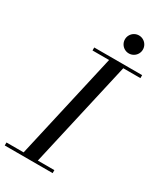

<svg xmlns="http://www.w3.org/2000/svg" viewBox="-270 -1026 945 1111"><g transform="rotate(30 202.5 -470.0)"><path d="M263.1 -849.9Q255 -863.8 255 -880Q255 -896.2 263.1 -910.1Q271.1 -923.9 284.9 -931.9Q298.8 -940 315 -940Q331.2 -940 345.1 -931.9Q358.9 -923.9 366.9 -910.1Q375 -896.2 375 -880Q375 -863.8 366.9 -849.9Q358.9 -836.1 345.1 -828.1Q331.2 -820 315 -820Q298.8 -820 284.9 -828.1Q271.1 -836.1 263.1 -849.9ZM-40 -20H74.5L235.5 -730H125V-750H445V-730H330.5L169.5 -20H280V0H-40Z"/></g></svg>

Font: Bodoni* 11
Style: Italic
Weight: 400
Italic angle: -13°
Version: Version 1.002